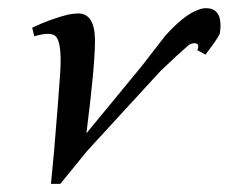

<svg xmlns="http://www.w3.org/2000/svg" viewBox="-20 -444 561 471"><path d="M519 -361C520 -366 521 -373 521 -381C521 -410 509 -424 485 -424C478 -424 471 -422 464 -419C442 -411 416 -390 386 -357L327 -281L192 -117C206 -228 213 -303 213 -344C213 -389 199 -411 172 -411C165 -411 156 -410 146 -408C119 -401 90 -391 59 -376L64 -355C78 -359 89 -361 97 -361C108 -361 115 -358 119 -352C128 -339 131 -307 127 -256C125 -223 120 -163 113 -77L105 7H128L194 -74L373 -269C402 -297 424 -317 439 -330C444 -335 450 -338 457 -338C466 -338 469 -332 464 -321L484 -310C503 -335 515 -352 519 -361Z"/></svg>

Font: GFS Pyrsos
Style: Regular
Weight: 400
Designer: George Matthiopoulos
Foundry: George Matthiopoulos
Version: Version 1.0